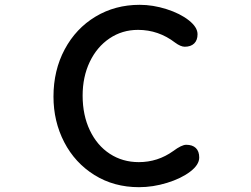

<svg xmlns="http://www.w3.org/2000/svg" viewBox="-20 -749 1040 797"><path d="M323 -352Q323 -271 353 -208Q383 -145 436 -110.5Q489 -76 556 -76Q635 -76 699 -122Q734 -148 753 -148Q779 -148 793 -134.5Q807 -121 807 -95Q807 -65 769.5 -36.5Q732 -8 673.5 10Q615 28 557 28Q453 28 372 -22.5Q291 -73 246.5 -159Q202 -245 202 -348Q202 -457 248.5 -544Q295 -631 376.5 -680Q458 -729 560 -729Q615 -729 671.5 -711Q728 -693 764 -664.5Q800 -636 800 -607Q800 -582 786 -568.5Q772 -555 747 -555Q730 -555 707 -572Q638 -625 553 -625Q487 -625 434.5 -589.5Q382 -554 352.5 -492Q323 -430 323 -352Z"/></svg>

Font: 寒蝉全圆体 Bold
Style: Regular
Weight: 700
Designer: Warren2060
      Designed by Motoya company      

      [Varela Round]
      Joe Prince(Latin component); Avraham Cornf
Foundry: ChillType
Version: Version 3.200